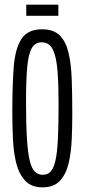

<svg xmlns="http://www.w3.org/2000/svg" viewBox="-20 -796 364 826"><path d="M163 10Q115 10 88 -19Q61 -48 49.5 -95.5Q38 -143 35.5 -201Q33 -259 33 -317Q33 -428 39 -507Q45 -586 72 -628Q99 -670 161 -670Q209 -670 235.5 -645Q262 -620 274 -572.5Q286 -525 288.5 -457.5Q291 -390 291 -304Q291 -250 288.5 -194.5Q286 -139 275 -92.5Q264 -46 237.5 -18Q211 10 163 10ZM164 -44Q184 -44 197 -57Q210 -70 218 -103Q226 -136 229 -196Q232 -256 232 -351Q232 -431 227.5 -490Q223 -549 208 -581.5Q193 -614 159 -614Q131 -614 116.5 -588.5Q102 -563 97 -506.5Q92 -450 92 -357Q92 -259 96 -197.5Q100 -136 108.5 -102.5Q117 -69 131 -56.5Q145 -44 164 -44ZM93 -728V-776H231V-728Z"/></svg>

Font: Bricolage Grotesque 48pt Condensed ExtraLight
Style: Regular
Weight: 200
Width: 3
Designer: Mathieu Triay
Foundry: Atelier Triay
Version: Version 1.000; ttfautohint (v1.8.4.7-5d5b);gftools[0.9.32]